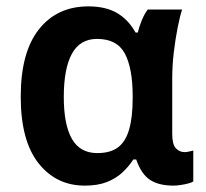

<svg xmlns="http://www.w3.org/2000/svg" viewBox="-20 -572 645 602"><path d="M285 -92Q326 -92 350 -110Q374 -128 385 -166.5Q396 -205 396 -264V-270Q396 -358 371.5 -404Q347 -450 284 -450Q231 -450 205.5 -403.5Q180 -357 180 -268Q180 -181 205.5 -136.5Q231 -92 285 -92ZM246 10Q156 10 100.5 -60.5Q45 -131 45 -269Q45 -408 102 -480Q159 -552 257 -552Q311 -552 346.5 -531.5Q382 -511 405 -470H412Q416 -487 424 -507Q432 -527 443 -542H551Q544 -521 537 -485.5Q530 -450 525 -408.5Q520 -367 520 -325V-152Q520 -119 531.5 -107Q543 -95 559 -95Q565 -95 573.5 -97Q582 -99 586 -100V-3Q582 0 571 3Q560 6 547 8Q534 10 524 10Q478 10 450.5 -8Q423 -26 407 -72H398Q384 -50 363.5 -31Q343 -12 314.5 -1Q286 10 246 10Z"/></svg>

Font: Noto Sans Display SemiBold
Style: Regular
Weight: 600
Designer: Monotype Design Team
Foundry: Monotype Imaging Inc.
Version: Version 2.003